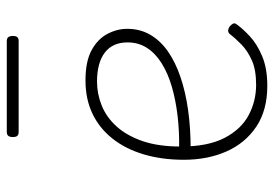

<svg xmlns="http://www.w3.org/2000/svg" viewBox="-141 -650 808 566"><g transform="rotate(-90 263.0 -367.0)"><path d="M293 17Q221 17 172.5 -15.5Q124 -48 99.5 -103.5Q75 -159 75 -229Q75 -294 91 -347.5Q107 -401 137.5 -439.5Q168 -478 211 -498.5Q254 -519 309 -519Q365 -519 398 -501Q431 -483 446 -454.5Q461 -426 461 -396Q461 -358 443.5 -328Q426 -298 394.5 -276Q363 -254 319 -239Q275 -224 221.5 -216.5Q168 -209 108 -209V-243Q158 -242 204.5 -247.5Q251 -253 290.5 -264.5Q330 -276 359.5 -294.5Q389 -313 405 -338Q421 -363 421 -395Q421 -439 391 -462Q361 -485 305 -485Q269 -485 234.5 -471Q200 -457 173 -427Q146 -397 130 -350.5Q114 -304 114 -238Q114 -158 139.5 -109Q165 -60 206.5 -38Q248 -16 296 -16Q340 -16 368 -28.5Q396 -41 414.5 -59Q433 -77 446 -94Q451 -99 456.5 -98.5Q462 -98 468 -94Q473 -90 476 -84.5Q479 -79 474 -73Q462 -56 439 -34.5Q416 -13 380 2Q344 17 293 17ZM157 -716Q149 -716 145.5 -720Q142 -724 142 -733Q142 -742 145.5 -746.5Q149 -751 157 -751H425Q433 -751 436.5 -746.5Q440 -742 440 -733Q440 -724 436.5 -720Q433 -716 425 -716Z"/></g></svg>

Font: Playwrite CL Thin
Style: Regular
Weight: 100
Designer: Veronika Burian, José Scaglione
Foundry: TypeTogether
Version: Version 1.002